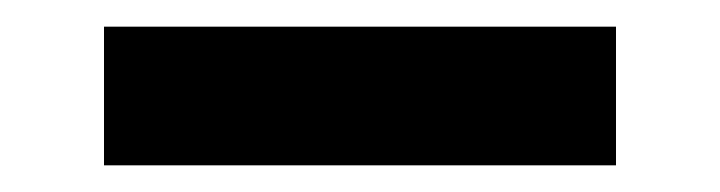

<svg xmlns="http://www.w3.org/2000/svg" viewBox="-20 -412 540 144"><path d="M58 -288V-392H442V-288Z"/></svg>

Font: iosevka_custom_sans_ss08 XBd
Style: Regular
Weight: 800
Designer: Belleve Invis
Foundry: Belleve Invis
Version: Version 10.3.0; ttfautohint (v1.8.3)